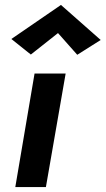

<svg xmlns="http://www.w3.org/2000/svg" viewBox="-20 -758 428 778"><path d="M215 -624 105 -537 26 -600 227 -738 388 -596 293 -536ZM120 -460H246L166 0H42Z"/></svg>

Font: Jost* 600 Semi
Style: Italic
Weight: 600
Italic angle: -10°
Version: Version 3.500